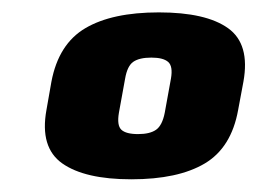

<svg xmlns="http://www.w3.org/2000/svg" viewBox="-20 -703 416 310"><path d="M192 -413.5Q117 -413.5 80.5 -439.2Q44 -465 55 -525.5L63 -571Q74.5 -632 117.8 -657.5Q161 -683 236.5 -683Q312.5 -683 348.2 -657.5Q384 -632 373 -571L364.5 -525.5Q353.5 -464.5 310.5 -439Q267.5 -413.5 192 -413.5ZM203 -486.5Q222 -486.5 232 -493.5Q242 -500.5 246 -521L256 -576Q259.5 -596 251.5 -603Q243.5 -610 224.5 -610Q205 -610 195.2 -603.2Q185.5 -596.5 182 -576L172 -521Q168.5 -500.5 176 -493.5Q183.5 -486.5 203 -486.5Z"/></svg>

Font: Anybody ExtraBold
Style: Italic
Weight: 800
Italic angle: -10°
Designer: Tyler Finck
Foundry: Etcetera Type Company
Version: Version 1.010; ttfautohint (v1.8.3) -l 8 -r 50 -G 200 -x 14 